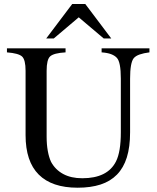

<svg xmlns="http://www.w3.org/2000/svg" viewBox="-20 -896 762 931"><path d="M204.1 -709.5 330.1 -876.5H393.6L519.5 -709.5H482.9L361.8 -812Q331.5 -786.6 301.3 -760.7Q271 -734.9 240.7 -709.5ZM297.9 -661.6V-642.1Q240.7 -638.7 223.1 -622.6Q206.1 -606.9 206.1 -552.7V-233.4Q206.1 -195.3 211.7 -164.3Q217.3 -133.3 227.5 -111.3Q248 -73.2 286.1 -52.5Q324.2 -31.7 378.9 -31.7Q501.5 -31.7 542.5 -113.3Q565.9 -159.7 565.9 -254.4V-514.6Q565.9 -595.7 546.4 -615.7Q536.6 -626.5 518.8 -633.3Q501 -640.1 472.7 -642.1V-661.6H704.6V-642.1Q676.8 -638.7 657.2 -631.8Q637.7 -625 628.4 -613.8Q610.8 -591.8 610.8 -514.6V-254.4Q610.8 -183.6 595 -132.8Q579.1 -82 547.1 -49.3Q515.1 -16.6 467.5 -1.2Q419.9 14.2 356.4 14.2Q231.4 14.2 167.7 -49.6Q104 -113.3 104 -240.7V-552.7Q104 -606.4 86.9 -622.1Q69.8 -637.7 13.7 -642.1V-661.6Z"/></svg>

Font: Dima Niloofar
Style: Regular
Weight: 400
Designer: R.Balvardi
Foundry: Dima Software Group
Version: Version 3.00;November 13, 2018;FontCreator 11.5.0.2427 64-bi